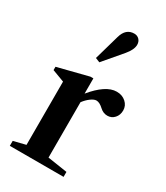

<svg xmlns="http://www.w3.org/2000/svg" viewBox="-209 -937 883 1024"><g transform="rotate(30 233.0 -425.0)"><path d="M28.5 0V-30.5L103 -49V-438.5L28.5 -466.5V-487L216.5 -534.5H234.5V-440.5Q272 -486.5 308.5 -511Q345 -535.5 379 -535.5Q413 -535.5 435.5 -515.2Q458 -495 458 -465.5Q458 -437 440.8 -418Q423.5 -399 398 -399Q372.5 -399 352.5 -417.5Q328 -440.5 308.5 -440.5Q294 -440.5 274.5 -426.2Q255 -412 238.5 -390V-49L359.5 -30.5V0ZM219 -624.5 192 -635.5 236 -790Q253 -850.5 305 -850.5Q323.5 -850.5 335.5 -838Q347.5 -825.5 347.5 -806Q347.5 -776 315.5 -738Z"/></g></svg>

Font: Libre Caslon Text SemiBold
Style: Regular
Weight: 600
Designer: Pablo Impallari, Rodrigo Fuenzalida, Katja Schimmel
Foundry: Pablo Impallari, Rodrigo Fuenzalida
Version: Version 2.000